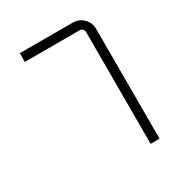

<svg xmlns="http://www.w3.org/2000/svg" viewBox="-152 -734 784 839"><g transform="rotate(-30 239.5 -314.5)"><path d="M366 0V-560Q367 -572 360 -579Q353 -586 343 -585H69V-629H336Q357 -629 374 -619Q391 -609 401 -592Q411 -575 411 -554V0Z"/></g></svg>

Font: Mada Light
Style: Regular
Weight: 300
Designer: Khaled Hosny
Version: Version 1.5